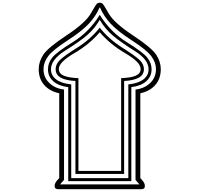

<svg xmlns="http://www.w3.org/2000/svg" viewBox="-20 -1413 1462 1407"><path d="M408.7 -26.4Q396.5 -26.4 388.4 -31.2Q380.4 -36.1 380.4 -51.8Q380.4 -62.5 386.2 -73Q392.1 -83.5 398.9 -91.3L414.1 -107.9V-729.5Q342.8 -745.1 303.2 -791Q263.7 -836.9 263.7 -906.2Q263.7 -960 296.6 -1011.2Q329.6 -1062.5 468 -1154.1Q606.4 -1245.6 645 -1313.7Q683.6 -1381.8 692.1 -1387.5Q700.7 -1393.1 710.9 -1393.1Q721.7 -1393.1 730 -1387.5Q738.3 -1381.8 776.9 -1313.7Q815.4 -1245.6 953.9 -1154.1Q1092.3 -1062.5 1125.2 -1011.2Q1158.2 -960 1158.2 -906.2Q1158.2 -836.9 1118.7 -791Q1079.1 -745.1 1008.3 -729.5V-107.9L1022.9 -91.3Q1030.3 -83.5 1035.9 -73Q1041.5 -62.5 1041.5 -51.8Q1041.5 -36.1 1033.7 -31.2Q1025.9 -26.4 1013.2 -26.4ZM1002 -61.5 973.1 -94.7V-756.8Q1039.1 -764.6 1081.1 -805.2Q1123 -845.7 1123 -906.2Q1123 -955.6 1088.9 -1001.2Q1054.7 -1046.9 949.2 -1115Q843.8 -1183.1 792 -1238.5Q740.2 -1293.9 712.9 -1357.9H709.5Q682.1 -1293.9 630.1 -1238.5Q578.1 -1183.1 472.7 -1115Q367.2 -1046.9 333 -1001.2Q298.8 -955.6 298.8 -906.2Q298.8 -845.7 341.1 -805.2Q383.3 -764.6 449.2 -756.8V-94.7L419.9 -61.5ZM710.9 -1304.2Q788.6 -1178.7 908 -1104.7Q1027.3 -1030.8 1059.1 -991Q1090.8 -951.2 1090.8 -905.3Q1090.8 -852.5 1052 -817.9Q1013.2 -783.2 942.4 -774.4V-85.4H480V-774.4Q408.7 -783.2 370.1 -817.9Q331.5 -852.5 331.5 -905.3Q331.5 -951.2 363 -991Q394.5 -1030.8 514.2 -1104.7Q633.8 -1178.7 710.9 -1304.2ZM920.4 -107.4V-794.4Q993.2 -802.2 1031 -831.3Q1068.8 -860.4 1068.8 -905.3Q1068.8 -975.6 970 -1037.6Q871.1 -1099.6 811.8 -1148.4Q752.4 -1197.3 710.9 -1267.6Q674.3 -1205.1 621.8 -1158.4Q569.3 -1111.8 461.4 -1044.7Q353.5 -977.5 353.5 -905.3Q353.5 -860.4 391.1 -831.3Q428.7 -802.2 502 -794.4V-107.4ZM710.9 -1210.4Q778.8 -1125 877.2 -1063Q975.6 -1001 1005.1 -971.2Q1034.7 -941.4 1034.7 -906.2Q1034.7 -864.7 996.8 -843.8Q959 -822.8 889.6 -819.8V-138.2H532.7V-819.8Q463.4 -822.8 425.5 -843.8Q387.7 -864.7 387.7 -906.2Q387.7 -941.4 417 -971.2Q446.3 -1001 544.9 -1063Q643.6 -1125 710.9 -1210.4ZM867.7 -160.2V-840.3Q938 -842.8 974.4 -858.2Q1010.7 -873.5 1010.7 -907.7Q1010.7 -957 898.7 -1022.5Q786.6 -1087.9 710.9 -1176.8Q635.3 -1087.9 523.2 -1022.5Q411.1 -957 411.1 -907.7Q411.1 -873.5 447.8 -858.2Q484.4 -842.8 554.7 -840.3V-160.2Z"/></svg>

Font: Noto Nastaliq Urdu
Style: Regular
Weight: 400
Designer: Monotype Design Team
Foundry: Monotype Imaging Inc.
Version: Version 1.02 uh